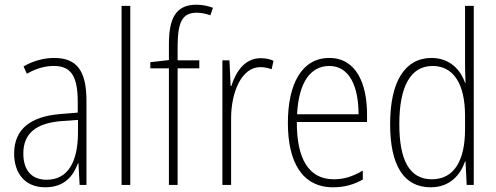

<svg xmlns="http://www.w3.org/2000/svg" viewBox="-20 -785 2106 815"><path d="M210 -539C165 -539 119 -526 80 -503L94 -472C136 -496 174 -505 208 -505C279 -505 310 -466 310 -353V-307L237 -301C111 -291 40 -238 40 -133C40 -54 82 10 172 10C254 10 291 -38 311 -92H313L318 0H347V-357C347 -486 305 -539 210 -539ZM240 -271 311 -276V-218C310 -101 270 -22 178 -22C115 -22 79 -62 79 -133C79 -219 133 -262 240 -271Z M533 0V-760H496V0Z M826 -495V-529H734V-594C735 -693 755 -731 815 -731C834 -731 855 -727 873 -720L884 -752C864 -759 842 -765 814 -765C728 -765 697 -710 697 -598V-530L618 -521V-495H697V0H734V-495Z M1086 -538C1017 -538 980 -477 962 -420H959L954 -529H924V0H961V-283C961 -393 1005 -500 1085 -500C1103 -500 1120 -496 1133 -491L1141 -527C1124 -535 1105 -538 1086 -538Z M1378 -539C1260 -539 1202 -427 1202 -263C1202 -98 1262 10 1394 10C1443 10 1483 -2 1520 -23V-61C1476 -35 1440 -24 1396 -24C1292 -24 1239 -110 1240 -267H1538V-300C1538 -428 1493 -539 1378 -539ZM1378 -505C1465 -505 1502 -415 1502 -300H1241C1248 -437 1299 -505 1378 -505Z M1808 10C1891 10 1935 -44 1954 -100H1956L1961 0H1991V-760H1954V-517C1954 -491 1955 -463 1956 -433H1954C1936 -488 1889 -539 1812 -539C1700 -539 1636 -441 1636 -258C1636 -83 1694 10 1808 10ZM1813 -24C1717 -24 1675 -107 1675 -258C1675 -420 1724 -505 1816 -505C1907 -505 1954 -426 1954 -294V-236C1954 -104 1908 -24 1813 -24Z"/></svg>

Font: Noto Sans Ethiopic Condensed ExtraLight
Style: Regular
Weight: 200
Width: 3
Designer: Monotype Design Team
Foundry: Monotype Imaging Inc.
Version: Version 2.102